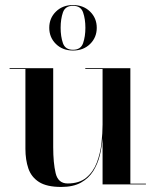

<svg xmlns="http://www.w3.org/2000/svg" viewBox="-20 -730 615 760"><path d="M175 -620Q175 -658.2 201.4 -684.1Q227.8 -710 269 -710Q310.2 -710 336.6 -684.1Q363 -658.2 363 -620Q363 -581.8 336.6 -555.9Q310.2 -530 269 -530Q227.8 -530 201.4 -555.9Q175 -581.8 175 -620ZM220 -620Q220 -585.5 229.1 -559.2Q238.2 -533 269 -533Q299.8 -533 308.9 -559.2Q318 -585.5 318 -620Q318 -654.5 308.9 -680.8Q299.8 -707 269 -707Q238.2 -707 229.1 -680.8Q220 -654.5 220 -620ZM496 -3H557.6V0H386V-182.8Q383.4 -148.9 375 -114.8Q366.6 -80.8 348.8 -52.5Q330.9 -24.2 300.3 -7.1Q269.8 10 222.6 10Q165.1 10 134.4 -9.6Q103.8 -29.2 92.2 -63.4Q80.6 -97.5 80.6 -141V-457H18V-460H190.6V-148Q190.6 -85 200.3 -44.4Q210 -3.8 247.8 -3.8Q294.1 -3.8 321.8 -27Q349.5 -50.2 363.3 -86.5Q377.1 -122.8 381.6 -162.9Q386 -203.1 386 -237V-457H317.6V-460H496Z"/></svg>

Font: Bodoni* 72 Medium
Style: Regular
Weight: 500
Version: Version 1.002; ttfautohint (v0.97) -l 8 -r 50 -G 200 -x 14 -